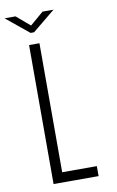

<svg xmlns="http://www.w3.org/2000/svg" viewBox="-103 -915 588 966"><g transform="rotate(-10 191.0 -432.0)"><path d="M320 0V-51H143V-710H90V0ZM-8 -864 108 -769H126L242 -864H186L117 -805L48 -864Z"/></g></svg>

Font: Grotesk 01 Extrafine
Style: Bold
Weight: 400
Designer: Frank Adebiaye, contributions by Jérémy Landes, Ariel Martín Pérez
Foundry: Velvetyne Type Foundry
Version: Version 3.000;Glyphs 3.1.2 (3150)